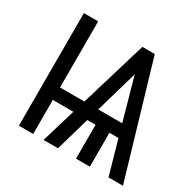

<svg xmlns="http://www.w3.org/2000/svg" viewBox="-154 -881 1068 1050"><g transform="rotate(30 380.0 -355.5)"><path d="M178.2 -293.5H332L457.5 -710.9H535.6L745.1 0H653.8L593.3 -213.9H536.1V0H448.7V-213.9H396.5L335 0H243.7L308.1 -214.8H178.2V0H87.9V-710.9H178.2ZM419.4 -293.9H570.8L496.1 -560.1Z"/></g></svg>

Font: Roboto Condensed
Style: Regular
Weight: 400
Designer: Google
Version: Version 2.001047; 2015